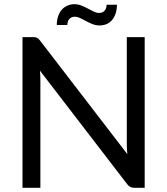

<svg xmlns="http://www.w3.org/2000/svg" viewBox="-20 -893 796 913"><path d="M137 -716.5Q150 -716.5 156.2 -713.2Q162.5 -710 170.5 -700L585.5 -160Q584 -173 583.5 -185.2Q583 -197.5 583 -209V-716.5H668V0H619Q607.5 0 599.8 -4Q592 -8 584.5 -17.5L170 -557Q171 -544.5 171.5 -532.5Q172 -520.5 172 -510.5V0H87V-716.5H137ZM487 -870.5H536Q536 -849 530.5 -831Q525 -813 514.5 -799.8Q504 -786.5 488.5 -779.2Q473 -772 453 -772Q435.5 -772 419.5 -778.5Q403.5 -785 388.8 -792.8Q374 -800.5 361 -807Q348 -813.5 336 -813.5Q319 -813.5 309.8 -802.8Q300.5 -792 300 -774H250Q250 -795.5 255.8 -813.8Q261.5 -832 272.2 -845Q283 -858 298.8 -865.5Q314.5 -873 334 -873Q351.5 -873 367.5 -866.5Q383.5 -860 398 -852.2Q412.5 -844.5 425.5 -838Q438.5 -831.5 450.5 -831.5Q468 -831.5 477.2 -841.8Q486.5 -852 487 -870.5Z"/></svg>

Font: LatoCHI
Style: Regular
Weight: 400
Designer: Lukasz Dziedzic
Foundry: tyPoland Lukasz Dziedzic
Version: Version 1.104